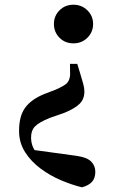

<svg xmlns="http://www.w3.org/2000/svg" viewBox="-20 -572 513 817"><path d="M292.7 -551.9Q327.8 -551.9 352 -527.9Q376.2 -503.9 376.2 -470.1Q376.2 -435.5 352 -411.5Q327.8 -387.5 292.7 -387.5Q256.8 -387.5 233.1 -411.5Q209.4 -435.5 209.4 -470.1Q209.4 -503.9 233.1 -527.9Q256.8 -551.9 292.7 -551.9ZM61.1 -15Q61.1 -77.6 86.8 -113.3Q112.6 -149 168.1 -171.8L217.5 -190.8Q252.4 -206.2 264 -217.4Q275.6 -228.5 278.3 -251.2L277.9 -300.2H308.8L321 -260.2Q329.1 -232.9 334.1 -215.3Q339.1 -197.8 339.1 -182.6Q339.1 -151 319.4 -131Q299.7 -110.9 254.7 -92.3L190.5 -69.8Q145.5 -51.4 128.5 -33.6Q111.5 -15.7 112.2 17Q113.2 49.5 132.8 75.5Q152.4 101.6 195.6 130.7L95.7 62.3L306.8 91.3Q350.5 97.7 368.1 115.6Q385.6 133.4 385.6 159.2Q385.6 186.4 371.1 202.1Q356.6 217.8 328.7 225Q287.8 215.2 241.2 195.7Q194.5 176.1 153.6 146Q112.6 115.8 86.9 75.6Q61.1 35.5 61.1 -15Z"/></svg>

Font: Noto Serif HK ExtraLight
Style: Regular
Weight: 200
Designer: Ryoko NISHIZUKA 西塚涼子 (kana & ideographs); Frank Grießhammer (Latin, Greek & Cyrillic); Wenlong ZHANG 张文龙 (bopomofo); San
Foundry: Adobe
Version: Version 2.002-H1;hotconv 1.1.0;makeotfexe 2.6.0